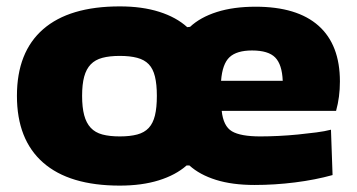

<svg xmlns="http://www.w3.org/2000/svg" viewBox="-20 -570 1119 601"><path d="M777 9Q707 9 656 -7Q605 -23 573 -52H564Q530 -22 477 -5.5Q424 11 355 11Q197 11 115 -61Q33 -133 33 -270Q33 -407 115 -478.5Q197 -550 355 -550Q425 -550 478.5 -533Q532 -516 566 -485L575 -486Q607 -516 659 -532.5Q711 -549 780 -549Q910 -549 977 -489.5Q1044 -430 1044 -315Q1044 -266 1032 -223H674Q679 -175 706 -159Q733 -143 795 -143Q821 -143 852 -144.5Q883 -146 913 -149Q943 -152 970 -155.5Q997 -159 1016 -164L1021 -22Q967 -7 903.5 1Q840 9 777 9ZM355 -143Q387 -143 409.5 -149Q432 -155 445.5 -169.5Q459 -184 465 -208.5Q471 -233 471 -270Q471 -306 465 -330.5Q459 -355 445.5 -369Q432 -383 409.5 -389Q387 -395 355 -395Q323 -395 300.5 -389Q278 -383 264 -368.5Q250 -354 243.5 -330Q237 -306 237 -270Q237 -234 243.5 -209.5Q250 -185 264 -170Q278 -155 300.5 -149Q323 -143 355 -143ZM865 -317Q863 -368 841.5 -390Q820 -412 769 -412Q721 -412 698.5 -391Q676 -370 672 -317Z"/></svg>

Font: Encode Sans Wide
Style: ExtraBold
Weight: 800
Designer: Pablo Impallari, Andres Torresi
Foundry: Pablo Impallari, Andres Torresi
Version: Version 1.000; ttfautohint (v1.00) -l 8 -r 50 -G 200 -x 14 -